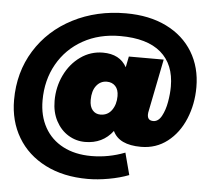

<svg xmlns="http://www.w3.org/2000/svg" viewBox="-60 -779 1157 1054"><g transform="rotate(5 518.5 -252.0)"><path d="M1012 -343Q1012 -250 978.5 -169Q945 -88 882.5 -39.5Q820 9 737 9Q616 9 582 -65Q526 9 429 9Q379 9 336.5 -17Q294 -43 268.5 -91Q243 -139 243 -202Q243 -278 274.5 -343.5Q306 -409 361.5 -448.5Q417 -488 485 -488Q578 -488 616 -419L628 -479H820L763 -193Q760 -181 760 -171Q760 -138 792 -138Q820 -138 838 -171Q856 -204 864 -249.5Q872 -295 872 -335Q872 -457 796 -522Q720 -587 572 -587Q456 -587 366.5 -537Q277 -487 227 -398.5Q177 -310 177 -198Q177 -113 212.5 -49.5Q248 14 314 48.5Q380 83 470 83Q565 83 655 48L687 169Q638 188 576.5 199Q515 210 461 210Q327 210 227.5 159.5Q128 109 74.5 19Q21 -71 21 -187Q21 -340 95.5 -460Q170 -580 300.5 -647Q431 -714 592 -714Q721 -714 815.5 -667.5Q910 -621 961 -537Q1012 -453 1012 -343ZM585 -257Q585 -293 567 -312Q549 -331 520 -331Q485 -331 462.5 -302.5Q440 -274 440 -223Q440 -187 456.5 -167.5Q473 -148 500 -148Q540 -148 562.5 -179.5Q585 -211 585 -257Z"/></g></svg>

Font: Montserrat Alternates Black
Style: Italic
Weight: 900
Italic angle: -11.3°
Designer: Julieta Ulanovsky
Foundry: Julieta Ulanovsky
Version: Version 7.200